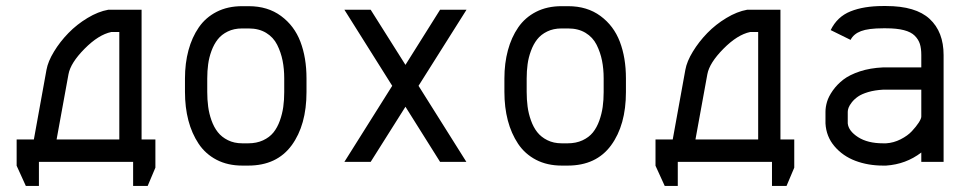

<svg xmlns="http://www.w3.org/2000/svg" viewBox="-20 -532 3189 631"><path d="M166 -73.7H372.1V-426.8H345.7Q303.7 -418 257.8 -371.6Q211.9 -325.2 205.1 -288.1ZM132.8 -302.7Q137.7 -330.1 157.5 -362.5Q177.2 -395 204.8 -423.3Q232.4 -451.7 267.6 -472.9Q302.7 -494.1 335.9 -500H339.4H445.3V-73.7H490.7V19L465.3 79.1H417.5V0H107.9V79.1H64.9L34.7 12.7V-73.7H91.3Z M797.4 -438.5H775.4Q749 -438.5 728.5 -428.5Q708 -418.5 695.6 -402.6Q683.1 -386.7 675 -364.7Q667 -342.8 664.1 -320.8Q661.1 -298.8 661.1 -273.9V-230Q661.1 -204.6 664.1 -181.9Q667 -159.2 675 -136.5Q683.1 -113.8 695.8 -97.7Q708.5 -81.5 729 -71.3Q749.5 -61 776.4 -61H795.9Q823.2 -61 844.5 -70.8Q865.7 -80.6 878.7 -96.7Q891.6 -112.8 899.7 -135.3Q907.7 -157.7 910.9 -180.4Q914.1 -203.1 914.1 -229.5V-274.4Q914.1 -305.7 908.7 -332.8Q903.3 -359.9 890.9 -384.8Q878.4 -409.7 854.5 -424.1Q830.6 -438.5 797.4 -438.5ZM987.3 -274.4V-229.5Q987.3 -121.1 938.5 -54.4Q889.6 12.2 795.9 12.2H776.4Q728.5 12.2 691.9 -6.8Q655.3 -25.9 632.8 -59.6Q610.4 -93.3 599.1 -136.2Q587.9 -179.2 587.9 -230V-273.9Q587.9 -324.2 599.4 -366.7Q610.8 -409.2 633.3 -441.9Q655.8 -474.6 692.1 -493.2Q728.5 -511.7 775.4 -511.7H797.4Q859.9 -511.7 903.6 -479.5Q947.3 -447.3 967.3 -394.8Q987.3 -342.3 987.3 -274.4Z M1111.8 0 1269 -250 1111.8 -500H1198.2L1312.5 -318.8L1426.3 -500H1513.2L1355.5 -250L1512.7 0H1426.3L1312.5 -181.2L1198.2 0Z M1847.2 -438.5H1825.2Q1798.8 -438.5 1778.3 -428.5Q1757.8 -418.5 1745.4 -402.6Q1732.9 -386.7 1724.9 -364.7Q1716.8 -342.8 1713.9 -320.8Q1710.9 -298.8 1710.9 -273.9V-230Q1710.9 -204.6 1713.9 -181.9Q1716.8 -159.2 1724.9 -136.5Q1732.9 -113.8 1745.6 -97.7Q1758.3 -81.5 1778.8 -71.3Q1799.3 -61 1826.2 -61H1845.7Q1873 -61 1894.3 -70.8Q1915.5 -80.6 1928.5 -96.7Q1941.4 -112.8 1949.5 -135.3Q1957.5 -157.7 1960.7 -180.4Q1963.9 -203.1 1963.9 -229.5V-274.4Q1963.9 -305.7 1958.5 -332.8Q1953.1 -359.9 1940.7 -384.8Q1928.2 -409.7 1904.3 -424.1Q1880.4 -438.5 1847.2 -438.5ZM2037.1 -274.4V-229.5Q2037.1 -121.1 1988.3 -54.4Q1939.5 12.2 1845.7 12.2H1826.2Q1778.3 12.2 1741.7 -6.8Q1705.1 -25.9 1682.6 -59.6Q1660.2 -93.3 1648.9 -136.2Q1637.7 -179.2 1637.7 -230V-273.9Q1637.7 -324.2 1649.2 -366.7Q1660.6 -409.2 1683.1 -441.9Q1705.6 -474.6 1741.9 -493.2Q1778.3 -511.7 1825.2 -511.7H1847.2Q1909.7 -511.7 1953.4 -479.5Q1997.1 -447.3 2017.1 -394.8Q2037.1 -342.3 2037.1 -274.4Z M2265.6 -73.7H2471.7V-426.8H2445.3Q2403.3 -418 2357.4 -371.6Q2311.5 -325.2 2304.7 -288.1ZM2232.4 -302.7Q2237.3 -330.1 2257.1 -362.5Q2276.9 -395 2304.4 -423.3Q2332 -451.7 2367.2 -472.9Q2402.3 -494.1 2435.5 -500H2439H2544.9V-73.7H2590.3V19L2564.9 79.1H2517.1V0H2207.5V79.1H2164.6L2134.3 12.7V-73.7H2190.9Z M2692.9 -164.6Q2692.9 -180.2 2698 -197.5Q2703.1 -214.8 2717 -234.6Q2731 -254.4 2751.5 -270.3Q2772 -286.1 2805.9 -297.4Q2839.8 -308.6 2882.3 -310.5H3007.8V-351.1Q3007.8 -372.6 3003.2 -387.5Q2998.5 -402.3 2986.3 -414.6Q2974.1 -426.8 2950.7 -432.9Q2927.2 -439 2892.1 -439H2882.3Q2834 -439 2809.6 -429.7Q2785.2 -420.4 2775.4 -400.9L2710 -433.1Q2731.4 -477.1 2775.1 -494.6Q2818.8 -512.2 2882.3 -512.2H2892.1Q2989.7 -512.2 3035.4 -469.7Q3081.1 -427.2 3081.1 -351.1V0H3007.8V-30.8Q2957.5 7.8 2892.1 12.2H2882.3Q2833 12.2 2791.5 -3.4Q2750 -19 2722.7 -51Q2695.3 -83 2692.9 -126.5ZM2892.1 -61Q2917 -62.5 2939.9 -74.2Q2962.9 -85.9 2976.8 -100.8Q2990.7 -115.7 2999.3 -128.9Q3007.8 -142.1 3007.8 -148.9V-237.3H2882.3Q2855 -235.8 2833.5 -229.5Q2812 -223.1 2799.8 -214.6Q2787.6 -206.1 2779.5 -195.8Q2771.5 -185.5 2768.8 -178Q2766.1 -170.4 2766.1 -164.6V-126.5Q2768.6 -101.6 2800 -81.3Q2831.5 -61 2882.3 -61Z"/></svg>

Font: Anka/Coder Condensed
Style: Regular
Weight: 400
Width: 4
Monospace: yes
Version: Version 1.100